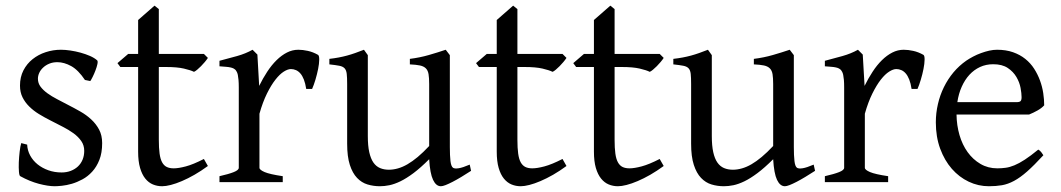

<svg xmlns="http://www.w3.org/2000/svg" viewBox="-20 -645 3757 680"><path d="M341.8 -138.2Q341.8 -103.5 332 -78.9Q322.3 -54.2 306.6 -37.1Q291 -20 272 -9.8Q252.9 0.5 234.4 5.9Q215.8 11.2 199.5 12.9Q183.1 14.6 173.8 14.6Q150.4 14.6 117.4 5.9Q84.5 -2.9 51.8 -21Q48.3 -22.5 47.1 -36.9Q45.9 -51.3 46.6 -70.1Q47.4 -88.9 49.6 -107.9Q51.8 -127 55.2 -138.2L76.2 -132.8Q77.1 -112.3 86.9 -94.2Q96.7 -76.2 113 -63Q129.4 -49.8 151.1 -42Q172.9 -34.2 198.2 -34.2Q215.8 -34.2 230.5 -39.8Q245.1 -45.4 255.9 -55.4Q266.6 -65.4 272.5 -79.6Q278.3 -93.8 278.3 -110.8Q278.3 -130.4 267.8 -145.5Q257.3 -160.6 240.2 -173.1Q223.1 -185.5 201.4 -196.5Q179.7 -207.5 157.2 -219.2Q136.7 -229.5 117.7 -241.2Q98.6 -252.9 83.7 -267.6Q68.8 -282.2 59.8 -300.3Q50.8 -318.4 50.8 -341.8Q50.8 -372.1 63 -395.8Q75.2 -419.4 95.5 -435.5Q115.7 -451.7 141.8 -460.2Q168 -468.8 195.8 -468.8Q210.9 -468.8 229.2 -466.1Q247.6 -463.4 265.4 -458.5Q283.2 -453.6 298.8 -446.8Q314.5 -439.9 324.2 -431.2Q327.1 -428.2 325 -418Q322.8 -407.7 318.1 -395.5Q313.5 -383.3 308.1 -372.6Q302.7 -361.8 299.8 -357.9L280.8 -361.8Q257.3 -397 232.2 -410.9Q207 -424.8 183.1 -424.8Q167 -424.8 154.3 -419.4Q141.6 -414.1 132.6 -405.5Q123.5 -397 118.9 -386.7Q114.3 -376.5 114.3 -366.2Q114.3 -350.6 123.5 -338.1Q132.8 -325.7 147.9 -314.7Q163.1 -303.7 182.4 -293.7Q201.7 -283.7 222.2 -272.9Q243.2 -262.2 264.6 -250Q286.1 -237.8 303.2 -221.9Q320.3 -206.1 331.1 -185.8Q341.8 -165.5 341.8 -138.2Z M716.3 -57.1Q692.4 -39.6 668.9 -26.1Q645.5 -12.7 624.3 -3.7Q603 5.4 585 10Q566.9 14.6 554.2 14.6Q537.1 14.6 521.7 8.3Q506.3 2 494.6 -12.5Q482.9 -26.9 476.1 -50.3Q469.2 -73.7 469.2 -107.9V-407.7H406.2L396 -421.4L434.1 -454.1H469.2V-574.2L527.3 -625L542.5 -612.8V-454.1H702.1L716.3 -439.9Q711.9 -433.1 705.3 -425.3Q698.7 -417.5 691.9 -410.6Q685.1 -403.8 678.5 -398.2Q671.9 -392.6 667 -390.6Q655.3 -396.5 631.3 -402.1Q607.4 -407.7 567.9 -407.7H542.5V-149.9Q542.5 -120.6 545.2 -101.1Q547.9 -81.5 554.2 -70.1Q560.5 -58.6 570.6 -53.7Q580.6 -48.8 595.2 -48.8Q612.3 -48.8 638.2 -55.7Q664.1 -62.5 702.1 -82Z M1106.4 -450.7Q1110.8 -447.8 1110.6 -433.6Q1110.4 -419.4 1106.7 -400.9Q1103 -382.3 1097.2 -362.8Q1091.3 -343.3 1085.4 -330.1H1064.5Q1061.5 -349.6 1056.2 -363.3Q1050.8 -377 1043.7 -385Q1036.6 -393.1 1028.1 -396.7Q1019.5 -400.4 1010.3 -400.4Q999.5 -400.4 985.1 -391.4Q970.7 -382.3 955.6 -363Q940.4 -343.8 925.5 -313.7Q910.6 -283.7 898.9 -242.2V-50.8Q898.9 -43.5 917.2 -35.6Q935.5 -27.8 981.4 -21V0H757.3V-21Q789.6 -28.3 807.6 -35.4Q825.7 -42.5 825.7 -50.8V-335Q825.7 -351.1 824.7 -362.1Q823.7 -373 822.3 -379.9Q820.8 -386.7 818.6 -390.6Q816.4 -394.5 814.5 -397Q811 -400.4 806.9 -402.6Q802.7 -404.8 796.1 -406.2Q789.6 -407.7 780.3 -408.4Q771 -409.2 757.3 -410.2V-429.7Q789.1 -438 819.6 -446.5Q850.1 -455.1 874.5 -468.8L891.6 -451.7L897.9 -340.8Q911.1 -367.7 926.5 -391.1Q941.9 -414.6 959.5 -431.9Q977.1 -449.2 996.3 -459Q1015.6 -468.8 1036.6 -468.8Q1052.2 -468.8 1070.3 -464.8Q1088.4 -460.9 1106.4 -450.7Z M1648.4 -40Q1630.4 -28.3 1613.8 -18.3Q1597.2 -8.3 1583 -1Q1568.8 6.3 1558.1 10.5Q1547.4 14.6 1541.5 14.6Q1524.4 14.6 1513.7 -8.1Q1502.9 -30.8 1500 -81.1Q1469.7 -50.8 1444.6 -32Q1419.4 -13.2 1398.2 -2.9Q1377 7.3 1359.1 11Q1341.3 14.6 1325.7 14.6Q1302.7 14.6 1281.7 8.3Q1260.7 2 1244.6 -14.9Q1228.5 -31.7 1219 -61Q1209.5 -90.3 1209.5 -136.2V-347.2Q1209.5 -370.6 1208 -383.5Q1206.5 -396.5 1200.4 -403.1Q1194.3 -409.7 1181.6 -412.1Q1168.9 -414.6 1146.5 -417V-436.5Q1164.1 -438.5 1179.4 -441.4Q1194.8 -444.3 1209.2 -448.2Q1223.6 -452.1 1238.3 -457.3Q1252.9 -462.4 1269 -468.8L1282.7 -449.7V-163.1Q1282.7 -128.9 1287.8 -106Q1293 -83 1302.5 -69.3Q1312 -55.7 1325.9 -49.8Q1339.8 -43.9 1357.4 -43.9Q1373 -43.9 1389.4 -48.6Q1405.8 -53.2 1423.1 -63.2Q1440.4 -73.2 1459.5 -89.1Q1478.5 -105 1500 -127.9V-347.2Q1500 -369.1 1497.8 -382.3Q1495.6 -395.5 1488.3 -402.8Q1481 -410.2 1467.5 -413.1Q1454.1 -416 1431.6 -417V-436.5Q1466.8 -440.9 1499 -450.2Q1531.2 -459.5 1558.6 -468.8L1573.2 -449.7V-124Q1573.2 -93.8 1575.4 -74.7Q1577.6 -55.7 1584.5 -50.8Q1590.3 -46.9 1604.5 -49.1Q1618.7 -51.3 1643.6 -62Z M1986.3 -57.1Q1962.4 -39.6 1939 -26.1Q1915.5 -12.7 1894.3 -3.7Q1873 5.4 1855 10Q1836.9 14.6 1824.2 14.6Q1807.1 14.6 1791.7 8.3Q1776.4 2 1764.6 -12.5Q1752.9 -26.9 1746.1 -50.3Q1739.3 -73.7 1739.3 -107.9V-407.7H1676.3L1666 -421.4L1704.1 -454.1H1739.3V-574.2L1797.4 -625L1812.5 -612.8V-454.1H1972.2L1986.3 -439.9Q1981.9 -433.1 1975.3 -425.3Q1968.8 -417.5 1961.9 -410.6Q1955.1 -403.8 1948.5 -398.2Q1941.9 -392.6 1937 -390.6Q1925.3 -396.5 1901.4 -402.1Q1877.4 -407.7 1837.9 -407.7H1812.5V-149.9Q1812.5 -120.6 1815.2 -101.1Q1817.9 -81.5 1824.2 -70.1Q1830.6 -58.6 1840.6 -53.7Q1850.6 -48.8 1865.2 -48.8Q1882.3 -48.8 1908.2 -55.7Q1934.1 -62.5 1972.2 -82Z M2330.6 -57.1Q2306.6 -39.6 2283.2 -26.1Q2259.8 -12.7 2238.5 -3.7Q2217.3 5.4 2199.2 10Q2181.2 14.6 2168.5 14.6Q2151.4 14.6 2136 8.3Q2120.6 2 2108.9 -12.5Q2097.2 -26.9 2090.3 -50.3Q2083.5 -73.7 2083.5 -107.9V-407.7H2020.5L2010.3 -421.4L2048.3 -454.1H2083.5V-574.2L2141.6 -625L2156.7 -612.8V-454.1H2316.4L2330.6 -439.9Q2326.2 -433.1 2319.6 -425.3Q2313 -417.5 2306.2 -410.6Q2299.3 -403.8 2292.7 -398.2Q2286.1 -392.6 2281.2 -390.6Q2269.5 -396.5 2245.6 -402.1Q2221.7 -407.7 2182.1 -407.7H2156.7V-149.9Q2156.7 -120.6 2159.4 -101.1Q2162.1 -81.5 2168.5 -70.1Q2174.8 -58.6 2184.8 -53.7Q2194.8 -48.8 2209.5 -48.8Q2226.6 -48.8 2252.4 -55.7Q2278.3 -62.5 2316.4 -82Z M2866.7 -40Q2848.6 -28.3 2832 -18.3Q2815.4 -8.3 2801.3 -1Q2787.1 6.3 2776.4 10.5Q2765.6 14.6 2759.8 14.6Q2742.7 14.6 2731.9 -8.1Q2721.2 -30.8 2718.3 -81.1Q2688 -50.8 2662.8 -32Q2637.7 -13.2 2616.5 -2.9Q2595.2 7.3 2577.4 11Q2559.6 14.6 2543.9 14.6Q2521 14.6 2500 8.3Q2479 2 2462.9 -14.9Q2446.8 -31.7 2437.3 -61Q2427.7 -90.3 2427.7 -136.2V-347.2Q2427.7 -370.6 2426.3 -383.5Q2424.8 -396.5 2418.7 -403.1Q2412.6 -409.7 2399.9 -412.1Q2387.2 -414.6 2364.7 -417V-436.5Q2382.3 -438.5 2397.7 -441.4Q2413.1 -444.3 2427.5 -448.2Q2441.9 -452.1 2456.5 -457.3Q2471.2 -462.4 2487.3 -468.8L2501 -449.7V-163.1Q2501 -128.9 2506.1 -106Q2511.2 -83 2520.8 -69.3Q2530.3 -55.7 2544.2 -49.8Q2558.1 -43.9 2575.7 -43.9Q2591.3 -43.9 2607.7 -48.6Q2624 -53.2 2641.4 -63.2Q2658.7 -73.2 2677.7 -89.1Q2696.8 -105 2718.3 -127.9V-347.2Q2718.3 -369.1 2716.1 -382.3Q2713.9 -395.5 2706.5 -402.8Q2699.2 -410.2 2685.8 -413.1Q2672.4 -416 2649.9 -417V-436.5Q2685.1 -440.9 2717.3 -450.2Q2749.5 -459.5 2776.9 -468.8L2791.5 -449.7V-124Q2791.5 -93.8 2793.7 -74.7Q2795.9 -55.7 2802.7 -50.8Q2808.6 -46.9 2822.8 -49.1Q2836.9 -51.3 2861.8 -62Z M3250.5 -450.7Q3254.9 -447.8 3254.6 -433.6Q3254.4 -419.4 3250.7 -400.9Q3247.1 -382.3 3241.2 -362.8Q3235.4 -343.3 3229.5 -330.1H3208.5Q3205.6 -349.6 3200.2 -363.3Q3194.8 -377 3187.7 -385Q3180.7 -393.1 3172.1 -396.7Q3163.6 -400.4 3154.3 -400.4Q3143.6 -400.4 3129.2 -391.4Q3114.7 -382.3 3099.6 -363Q3084.5 -343.8 3069.6 -313.7Q3054.7 -283.7 3043 -242.2V-50.8Q3043 -43.5 3061.3 -35.6Q3079.6 -27.8 3125.5 -21V0H2901.4V-21Q2933.6 -28.3 2951.7 -35.4Q2969.7 -42.5 2969.7 -50.8V-335Q2969.7 -351.1 2968.8 -362.1Q2967.8 -373 2966.3 -379.9Q2964.8 -386.7 2962.6 -390.6Q2960.4 -394.5 2958.5 -397Q2955.1 -400.4 2950.9 -402.6Q2946.8 -404.8 2940.2 -406.2Q2933.6 -407.7 2924.3 -408.4Q2915 -409.2 2901.4 -410.2V-429.7Q2933.1 -438 2963.6 -446.5Q2994.1 -455.1 3018.6 -468.8L3035.6 -451.7L3042 -340.8Q3055.2 -367.7 3070.6 -391.1Q3085.9 -414.6 3103.5 -431.9Q3121.1 -449.2 3140.4 -459Q3159.7 -468.8 3180.7 -468.8Q3196.3 -468.8 3214.4 -464.8Q3232.4 -460.9 3250.5 -450.7Z M3497.6 -417.5Q3472.2 -417.5 3450.9 -407.7Q3429.7 -397.9 3413.3 -380.1Q3397 -362.3 3386 -337.6Q3375 -313 3370.6 -283.2H3579.6Q3590.8 -283.2 3594.5 -286.9Q3598.1 -290.5 3598.1 -300.8Q3598.1 -314 3594.5 -333.7Q3590.8 -353.5 3579.8 -372.3Q3568.8 -391.1 3549.1 -404.3Q3529.3 -417.5 3497.6 -417.5ZM3678.2 -272Q3669.4 -262.2 3654.8 -253.9Q3640.1 -245.6 3624.5 -239.3H3367.7Q3368.2 -201.2 3378.2 -166.7Q3388.2 -132.3 3407 -106.2Q3425.8 -80.1 3452.4 -64.5Q3479 -48.8 3512.2 -48.8Q3527.3 -48.8 3541.7 -50.8Q3556.2 -52.7 3572.8 -59.6Q3589.4 -66.4 3609.6 -79.6Q3629.9 -92.8 3657.2 -115.2Q3663.6 -111.8 3668.2 -105.5Q3672.9 -99.1 3675.3 -95.2Q3642.6 -59.6 3617.9 -37.8Q3593.3 -16.1 3571.5 -4.4Q3549.8 7.3 3528.6 11Q3507.3 14.6 3482.4 14.6Q3444.8 14.6 3410.9 -1.5Q3377 -17.6 3351.1 -47.1Q3325.2 -76.7 3309.8 -118.4Q3294.4 -160.2 3294.4 -211.9Q3294.4 -244.6 3301.8 -276.4Q3309.1 -308.1 3323 -336.4Q3336.9 -364.7 3356.9 -388.7Q3377 -412.6 3402.3 -430.2Q3413.1 -437.5 3426.5 -444.6Q3439.9 -451.7 3454.6 -457Q3469.2 -462.4 3483.6 -465.6Q3498 -468.8 3511.2 -468.8Q3543 -468.8 3567.9 -460Q3592.8 -451.2 3611.3 -436.3Q3629.9 -421.4 3642.6 -401.6Q3655.3 -381.8 3663.3 -359.9Q3671.4 -337.9 3674.8 -315.2Q3678.2 -292.5 3678.2 -272Z"/></svg>

Font: Gentium Plus Cyr
Style: Regular
Weight: 400
Designer: J. Victor Gaultney, Annie Olsen, Iska Routamaa, Becca Hirsbrunner
Foundry: SIL International
Version: Version 5.000